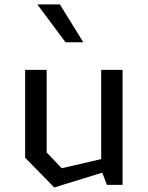

<svg xmlns="http://www.w3.org/2000/svg" viewBox="-20 -826 660 858"><path d="M188.5 -144.7 255.8 -74.2 490.7 -128.5V-71L222.5 11.7L92.3 -121.2V-513.7H188.5ZM527.7 0H457.8L432.2 -66.5V-513.7H527.7ZM146.8 -806.2H247.7L352.2 -637.2H272.7Z"/></svg>

Font: Monaspace Krypton Var
Style: Regular
Weight: 400
Designer: Riley Cran and the Lettermatic Team
Version: Version 1.101 (Monaspace Krypton Var)